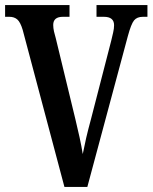

<svg xmlns="http://www.w3.org/2000/svg" viewBox="-20 -734 599 754"><path d="M69 -617Q60 -647 48 -657.5Q36 -668 17 -668H0V-714H253V-668H227Q189 -668 189 -636Q189 -624 192 -610.5Q195 -597 199 -584L276 -266Q285 -229 292.5 -194.5Q300 -160 305 -129Q311 -160 318.5 -192.5Q326 -225 337 -265L417 -575Q421 -592 424.5 -607Q428 -622 428 -635Q428 -668 388 -668H359V-714H559V-668H541Q518 -668 506.5 -654Q495 -640 482 -592L323 0H233Z"/></svg>

Font: Noto Serif ExtraCondensed SemiBold
Style: Regular
Weight: 600
Width: 2
Designer: Monotype Design Team
Foundry: Monotype Imaging Inc.
Version: Version 2.015; ttfautohint (v1.8.4.7-5d5b)